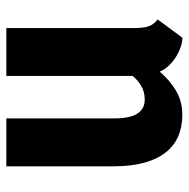

<svg xmlns="http://www.w3.org/2000/svg" viewBox="-15 -573 599 609"><g transform="rotate(-90 284.5 -268.5)"><path d="M361.8 -61.5Q334.5 -29.3 301 -9.5Q267.6 10.3 224.6 10.3Q186.5 10.3 156.2 -2.9Q126 -16.1 105 -43Q84 -69.8 72.8 -110.8Q61.5 -151.9 61.5 -207.5V-547.9H213.4V-206.5Q213.4 -156.2 228.5 -132.6Q243.7 -108.9 272.9 -108.9Q297.9 -108.9 316.4 -120.1Q335 -131.3 348.1 -147V-547.9H500V-143.6Q500 -126.5 501.5 -115Q502.9 -103.5 506.1 -95.2Q509.3 -86.9 514.4 -80.6Q519.5 -74.2 527.3 -67.9L469.2 10.7Q455.1 10.3 438.7 4.6Q422.4 -1 407.5 -10.5Q392.6 -20 380.4 -33Q368.2 -45.9 361.8 -61.5Z"/></g></svg>

Font: Ufes Sans ExtraBold
Style: Regular
Weight: 800
Designer: Ricardo Esteves & Filipe Motta
Foundry: ProDesignUfes - Ricardo Esteves, Filipe Motta (This is a derivative work, based on Roboto family, by Christian Robertson
Version: Version 2.0